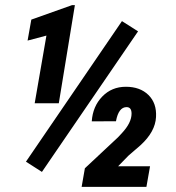

<svg xmlns="http://www.w3.org/2000/svg" viewBox="-20 -731 687 751"><path d="M210 -327.1H115.7L161.6 -591.8L87.9 -572.3L102.5 -654.3L261.7 -710.9H272.9ZM552.7 0H299.3L312 -72.8L441.4 -193.8L456.1 -209.5Q494.6 -250.5 494.6 -286.6Q494.6 -312 475.1 -312Q443.8 -312 433.6 -256.8L338.9 -256.3Q342.8 -314.9 379.9 -353.3Q417 -391.6 472.2 -391.6Q527.8 -391.6 560.5 -359.6Q593.3 -327.6 590.3 -273.4Q587.4 -215.8 529.8 -163.1L482.4 -122.1L441.9 -80.6H566.9ZM144 -58.6 81.5 -98.6 457 -648.4 520 -608.4Z"/></svg>

Font: TypoPRO Roboto
Style: Bold Italic
Weight: 700
Italic angle: -12°
Designer: Google
Version: Version 2.136; 2016